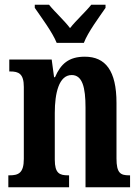

<svg xmlns="http://www.w3.org/2000/svg" viewBox="-20 -786 587 806"><path d="M218 -606H332C349 -651 397 -715 423 -753V-766H363C341 -738 299 -700 274 -668C250 -700 208 -738 186 -766H126V-753C152 -715 200 -651 218 -606ZM15 0H270V-50H266C230 -50 210 -58 210 -116V-312C210 -394 227 -471 281 -471C326 -471 339 -419 339 -334V0H526V-50H522C486 -50 469 -59 469 -121V-354C469 -489 423 -548 336 -548C269 -548 235 -518 211 -462H207L197 -536H19V-486H23C58 -486 80 -477 80 -421V-119C80 -59 57 -50 20 -50H15Z"/></svg>

Font: Noto Serif Sinhala ExtraCondensed
Style: Bold
Weight: 700
Width: 2
Designer: Jelle Bosma - Monotype Design Team
Foundry: Monotype Imaging Inc.
Version: Version 2.007